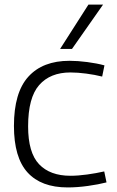

<svg xmlns="http://www.w3.org/2000/svg" viewBox="-20 -810 511 840"><path d="M41 -259Q41 -405 104 -474.5Q167 -544 284 -544Q320 -544 362 -538.5Q404 -533 437 -524L427 -475Q395 -483 357.5 -488Q320 -493 288 -493Q200 -493 151.5 -438Q103 -383 103 -257Q103 -142 151 -91.5Q199 -41 288 -41Q321 -41 361 -46.5Q401 -52 436 -60L446 -12Q411 -3 364.5 3.5Q318 10 276 10Q160 10 100.5 -55.5Q41 -121 41 -259ZM243 -596 367 -790H431L295 -596Z"/></svg>

Font: Georama Light
Style: Regular
Weight: 300
Designer: Jean-Baptiste Levee
Foundry: Production Type
Version: Version 1.000